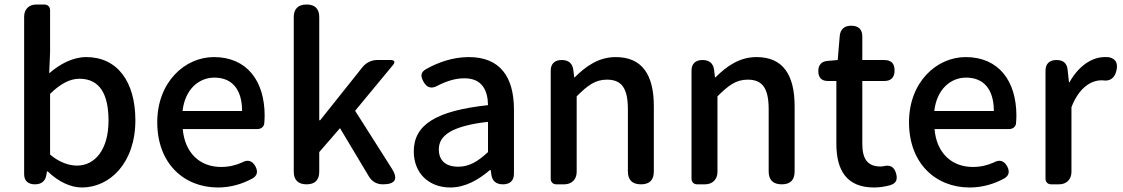

<svg xmlns="http://www.w3.org/2000/svg" viewBox="-20 -817 4976 851"><path d="M87 -398V-45C87 -15 105 0 135 0C162 0 180 -13 185 -39L188 -57H192C238 -12 293 14 343 14C467 14 580 -95 580 -284C580 -454 501 -564 362 -564C304 -564 246 -534 198 -492L202 -586V-771C202 -787 192 -797 176 -797H144H141C108 -797 87 -776 87 -743ZM202 -333V-401C247 -445 289 -468 332 -468C424 -468 461 -397 461 -282C461 -154 401 -83 321 -83C288 -83 244 -96 202 -132V-266Z M1057 -245H1121C1137 -245 1149 -255 1151 -268C1152 -279 1153 -291 1153 -304C1153 -459 1074 -564 928 -564C800 -564 677 -454 677 -275C677 -93 795 14 946 14C1003 14 1055 -2 1099 -26C1121 -39 1124 -57 1112 -80C1098 -105 1078 -111 1053 -97C1024 -84 994 -77 960 -77C865 -77 799 -140 790 -245H968ZM855 -325H789C800 -421 861 -473 930 -473C1010 -473 1053 -419 1053 -325H921Z M1282 -398V-56C1282 -19 1302 0 1339 0C1376 0 1395 -19 1395 -56V-143L1487 -249L1615 -35C1629 -12 1650 0 1677 0C1733 0 1746 -24 1716 -71L1554 -326L1722 -529C1733 -542 1729 -551 1711 -551H1676H1651C1627 -551 1603 -539 1588 -521L1399 -284H1395V-741C1395 -778 1376 -797 1339 -797C1302 -797 1282 -778 1282 -741Z M2258 -248V-331C2258 -478 2195 -564 2058 -564C1986 -564 1921 -540 1869 -511C1844 -497 1843 -480 1857 -455C1872 -428 1892 -422 1919 -437C1956 -456 1996 -470 2038 -470C2119 -470 2142 -414 2143 -351C1914 -326 1814 -265 1814 -146C1814 -49 1881 14 1976 14C2042 14 2101 -20 2151 -63H2155L2158 -42C2162 -14 2180 0 2209 0C2240 0 2258 -16 2258 -47V-165ZM1973 -232C2007 -252 2062 -268 2143 -277V-210V-143C2098 -101 2059 -78 2011 -78C1962 -78 1925 -100 1925 -155C1925 -186 1939 -211 1973 -232Z M2421 -275V-25C2421 -10 2431 0 2446 0H2478H2481C2514 0 2536 -22 2536 -55V-390C2585 -439 2619 -464 2670 -464C2735 -464 2763 -427 2763 -332V-57C2763 -19 2783 0 2821 0C2859 0 2878 -19 2878 -57V-346C2878 -486 2826 -564 2709 -564C2634 -564 2577 -524 2527 -474H2525L2521 -508C2517 -537 2499 -551 2470 -551C2439 -551 2421 -535 2421 -504Z M3045 -275V-25C3045 -10 3055 0 3070 0H3102H3105C3138 0 3160 -22 3160 -55V-390C3209 -439 3243 -464 3294 -464C3359 -464 3387 -427 3387 -332V-57C3387 -19 3407 0 3445 0C3483 0 3502 -19 3502 -57V-346C3502 -486 3450 -564 3333 -564C3258 -564 3201 -524 3151 -474H3149L3145 -508C3141 -537 3123 -551 3094 -551C3063 -551 3045 -535 3045 -504Z M3802 -318V-458H3873H3899C3930 -458 3945 -474 3945 -505C3945 -536 3930 -551 3899 -551H3802V-655C3802 -687 3785 -703 3753 -703C3723 -703 3705 -688 3702 -658L3693 -551L3648 -547C3621 -545 3607 -529 3607 -502C3607 -473 3621 -458 3650 -458H3687V-180C3687 -64 3731 14 3854 14C3879 14 3903 10 3925 4C3952 -4 3959 -20 3952 -47C3944 -78 3925 -88 3894 -80C3890 -79 3887 -79 3883 -79C3825 -79 3802 -113 3802 -179Z M4389 -245H4453C4469 -245 4481 -255 4483 -268C4484 -279 4485 -291 4485 -304C4485 -459 4406 -564 4260 -564C4132 -564 4009 -454 4009 -275C4009 -93 4127 14 4278 14C4335 14 4387 -2 4431 -26C4453 -39 4456 -57 4444 -80C4430 -105 4410 -111 4385 -97C4356 -84 4326 -77 4292 -77C4197 -77 4131 -140 4122 -245H4300ZM4187 -325H4121C4132 -421 4193 -473 4262 -473C4342 -473 4385 -419 4385 -325H4253Z M4614 -275V-25C4614 -10 4624 0 4639 0H4671H4674C4707 0 4729 -22 4729 -55V-342C4763 -430 4817 -461 4862 -461C4863 -461 4865 -461 4866 -461C4901 -455 4922 -472 4929 -507C4935 -536 4926 -556 4897 -563C4891 -564 4885 -564 4877 -564C4817 -564 4759 -522 4720 -452H4718L4712 -508C4709 -537 4692 -551 4663 -551C4632 -551 4614 -535 4614 -504Z"/></svg>

Font: GenSenRounded2 TW M
Style: Regular
Weight: 500
Version: Version 2.100;PS 2.1;hotconv 16.6.51;makeotf.lib2.5.65220 DE